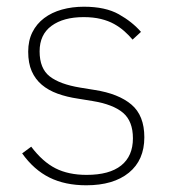

<svg xmlns="http://www.w3.org/2000/svg" viewBox="-20 -540 508 572"><path d="M237 12Q174 12 127.5 -11Q81 -34 46 -83L73 -103Q107 -58 145.5 -38.5Q184 -19 238 -19Q306 -19 341 -47Q376 -75 376 -128Q376 -179 346.5 -204Q317 -229 256 -239L213 -246Q179 -251 151.5 -261Q124 -271 104.5 -287.5Q85 -304 74.5 -328Q64 -352 64 -386Q64 -419 76.5 -444Q89 -469 111.5 -486Q134 -503 164.5 -511.5Q195 -520 230 -520Q294 -520 334 -497.5Q374 -475 400 -445L375 -422Q364 -435 350.5 -447Q337 -459 320 -468.5Q303 -478 280.5 -483.5Q258 -489 229 -489Q169 -489 133.5 -463Q98 -437 98 -387Q98 -336 128 -312.5Q158 -289 219 -279L262 -272Q333 -261 371.5 -228.5Q410 -196 410 -131Q410 -63 364 -25.5Q318 12 237 12Z"/></svg>

Font: IBM Plex Sans KR ExtLt
Style: Regular
Weight: 200
Designer: Mike Abbink; Paul van der Laan; Pieter van Rosmalen; Wujin Sim; Chorong Kim; Dohee Lee;
Foundry: Sandoll Inc.
Version: Version 1.002